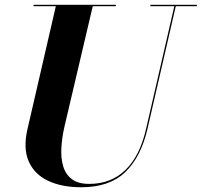

<svg xmlns="http://www.w3.org/2000/svg" viewBox="-20 -770 845 805"><path d="M120.6 -750H465.6V-744.1H368.9L250.5 -240.2Q239.7 -193.4 237.3 -150.1Q234.9 -106.9 245 -72.8Q255.1 -38.6 281.4 -18.8Q307.6 1 354 1Q446 1 506.3 -57.7Q566.7 -116.5 592.5 -230L710.9 -744.1H610.6V-750H805.4V-744.1H717L598.4 -230Q571.3 -112.1 505.2 -48.5Q439.2 15.1 320.6 15.1Q239 15.1 181.6 -12Q124.3 -39.1 100.3 -93.5Q76.4 -147.9 95.5 -230L214.1 -744.1H120.6Z"/></svg>

Font: Bodoni* 36
Style: Bold Italic
Weight: 700
Italic angle: -13°
Version: Version 2.000; ttfautohint (v1.8.1)